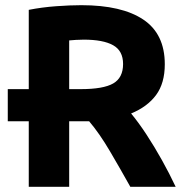

<svg xmlns="http://www.w3.org/2000/svg" viewBox="-20 -721 718 741"><path d="M91 0V-253H10V-377H91V-683Q142 -693 196.5 -697Q251 -701 294 -701Q450 -701 533 -645.5Q616 -590 616 -473Q616 -400 582.5 -354.5Q549 -309 486 -283Q515 -248 545.5 -201.5Q576 -155 605 -103Q634 -51 658 0H483Q445 -68 404.5 -137Q364 -206 324 -253H247V0ZM247 -377H291Q379 -377 417 -399Q455 -421 455 -474Q455 -525 416.5 -546.5Q378 -568 303 -568Q286 -568 272.5 -567Q259 -566 247 -565Z"/></svg>

Font: Ubuntu Sans ExtraBold
Style: Regular
Weight: 800
Designer: Dalton Maag Ltd
Foundry: Dalton Maag Ltd
Version: Version 1.006; ttfautohint (v1.8.4.7-5d5b)